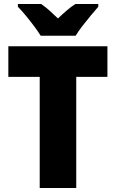

<svg xmlns="http://www.w3.org/2000/svg" viewBox="-20 -947 583 967"><path d="M364 0H180V-560H22V-714H521V-560H364ZM185 -767Q172 -788 151.5 -815.5Q131 -843 109 -869.5Q87 -896 70 -913V-927H187Q209 -912 228.5 -894.5Q248 -877 272 -854Q296 -877 317 -895Q338 -913 360 -927H475V-913Q459 -895 437.5 -869Q416 -843 395 -816Q374 -789 361 -767Z"/></svg>

Font: Noto Sans Myanmar UI SemiCondensed Black
Style: Regular
Weight: 900
Width: 4
Designer: Monotype Design Team
Foundry: Monotype Imaging Inc.
Version: Version 2.103; ttfautohint (v1.8.4.7-5d5b)